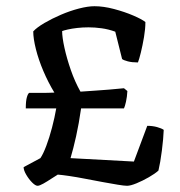

<svg xmlns="http://www.w3.org/2000/svg" viewBox="-20 -598 580 618"><path d="M101 0Q94 0 83.5 -10.5Q73 -21 64.5 -35.5Q56 -50 56 -60L110 -89Q119 -102 129 -128.5Q139 -155 147.5 -187.5Q156 -220 161 -249H63Q63 -273 66.5 -285Q70 -297 74 -299Q94 -299 114.5 -299Q135 -299 155 -300Q135 -333 119.5 -369.5Q104 -406 95.5 -440Q87 -474 87 -497Q99 -510 123 -524Q147 -538 176 -550.5Q205 -563 234 -570.5Q263 -578 284 -578Q313 -578 347 -569Q381 -560 409 -548Q437 -536 448 -527Q448 -505 443.5 -478.5Q439 -452 433.5 -429.5Q428 -407 424 -397Q405 -397 391.5 -400.5Q378 -404 373 -408L351 -496Q329 -504 307 -507Q285 -510 265 -510Q246 -510 228.5 -508Q211 -506 198 -503Q185 -500 180 -498Q180 -478 187.5 -444Q195 -410 208 -372.5Q221 -335 239 -303Q269 -305 289.5 -306.5Q310 -308 330 -309.5Q350 -311 379 -314L390 -305Q389 -286 385.5 -270.5Q382 -255 379 -249H241Q234 -200 225 -159.5Q216 -119 207 -89L411 -78L454 -193Q471 -193 485.5 -189Q500 -185 507 -180Q506 -152 501 -113Q496 -74 490 -49Q479 -39 459 -27.5Q439 -16 419.5 -8Q400 0 389 0Q380 0 359 -3.5Q338 -7 310.5 -12Q283 -17 255 -22.5Q227 -28 203 -31.5Q179 -35 166 -36Q159 -32 145.5 -23Q132 -14 119.5 -7Q107 0 101 0Z"/></svg>

Font: Texturina Medium
Style: Regular
Weight: 500
Designer: Guillermo Torres Carreño
Foundry: Omnibus-Type
Version: Version 1.003